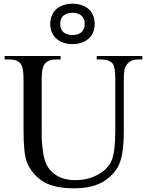

<svg xmlns="http://www.w3.org/2000/svg" viewBox="-20 -999 800 1036"><path d="M502 -678V-697H748V-678H723Q681 -678 659 -643Q648 -627 648 -569V-286Q648 -182 627.5 -124Q607 -66 546 -24.5Q485 17 380 17Q266 17 207 -23Q148 -63 123 -130Q107 -176 107 -301V-574Q107 -638 89 -658Q71 -678 31 -678H5V-697H307V-678H280Q237 -678 219 -650Q205 -632 205 -574V-270Q205 -229 212.5 -177Q220 -125 240 -95Q260 -65 296.5 -46Q333 -27 386 -27Q455 -27 509 -57Q563 -87 582.5 -133.5Q602 -180 602 -292V-574Q602 -639 588 -656Q568 -678 528 -678ZM491 -870Q491 -843 482 -823Q473 -803 456.5 -789Q440 -775 418 -768Q396 -761 371 -761Q346 -761 324 -768Q302 -775 286 -789Q270 -803 260.5 -823Q251 -843 251 -870Q251 -896 260.5 -917Q270 -938 286 -951.5Q302 -965 324 -972Q346 -979 371 -979Q396 -979 418 -972Q440 -965 456.5 -951.5Q473 -938 482 -917Q491 -896 491 -870ZM437 -870Q437 -886 432 -897.5Q427 -909 418 -916Q409 -923 397 -926.5Q385 -930 371 -930Q357 -930 345 -926.5Q333 -923 324 -916Q315 -909 310 -897.5Q305 -886 305 -870Q305 -854 310 -842.5Q315 -831 324 -824Q333 -817 345 -813.5Q357 -810 371 -810Q385 -810 397 -813.5Q409 -817 418 -824Q427 -831 432 -842.5Q437 -854 437 -870Z"/></svg>

Font: MM Ethnic
Style: Regular
Weight: 400
Designer: Khon Soe Zaw Thu
Version: Version 1.00 July 18, 2016, initial release